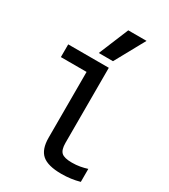

<svg xmlns="http://www.w3.org/2000/svg" viewBox="-240 -1110 1079 1229"><g transform="rotate(30 300.0 -495.0)"><path d="M421 10Q321 10 278 -27Q235 -64 235 -150V-636H45V-730H345V-176Q345 -124 366 -105Q387 -86 443 -86Q475 -86 502.5 -91Q530 -96 555 -104V-8Q523 1 489.5 5.5Q456 10 421 10ZM347 -780H242L333 -1000H468Z"/></g></svg>

Font: M PLUS Code Latin Expanded Medium
Style: Regular
Weight: 500
Width: 7
Designer: Coji Morishita
Foundry: UNDERFOREST DESIGN
Version: Version 1.002; ttfautohint (v1.8.3)